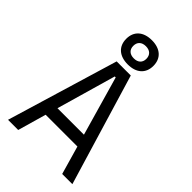

<svg xmlns="http://www.w3.org/2000/svg" viewBox="-271 -1028 1127 1127"><g transform="rotate(45 293.0 -464.0)"><path d="M25.9 0H110.4L161.1 -177.2H424.8L475.6 0H560.1L351.6 -693.4H234.4ZM183.1 -253.4 289.1 -623H296.9L402.8 -253.4ZM293 -726.6C363.3 -726.6 405.8 -764.2 405.8 -827.1C405.8 -890.1 363.3 -927.7 293 -927.7C222.7 -927.7 180.2 -890.1 180.2 -827.1C180.2 -764.2 222.7 -726.6 293 -726.6ZM293 -776.9C258.8 -776.9 238.8 -795.4 238.8 -827.1C238.8 -858.9 258.8 -877.9 293 -877.9C327.1 -877.9 347.2 -858.9 347.2 -827.1C347.2 -795.4 327.1 -776.9 293 -776.9Z"/></g></svg>

Font: Cascadia Code SemiLight
Style: Regular
Weight: 350
Monospace: yes
Designer: Aaron Bell
Foundry: Saja Typeworks
Version: Version 2404.023